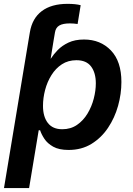

<svg xmlns="http://www.w3.org/2000/svg" viewBox="-33 -754 676 978"><path d="M-12.7 204.1 111.8 -545.9 119.1 -589.4Q130.9 -660.6 179.9 -697.5Q229 -734.4 311 -734.4Q352.1 -734.4 377.9 -727.5L362.3 -631.8Q341.3 -634.8 323.2 -634.8Q287.1 -634.8 269 -624Q251 -613.3 247.1 -589.4L239.7 -545.9L225.1 -455.6H226.1Q239.3 -476.6 261 -499Q282.7 -521.5 315.7 -537.1Q348.6 -552.7 395 -552.7Q478.5 -552.7 532 -497.1Q585.4 -441.4 585.4 -336.4Q585.4 -275.9 568.4 -214.8Q551.3 -153.8 517.3 -103Q483.4 -52.2 433.1 -21.2Q382.8 9.8 316.4 9.8Q267.6 9.8 238 -6.8Q208.5 -23.4 193.1 -46.9Q177.7 -70.3 171.4 -90.3H164.1L115.2 204.1ZM284.2 -95.7Q327.1 -95.7 359.4 -117.9Q391.6 -140.1 412.8 -175.5Q434.1 -210.9 444.6 -251.7Q455.1 -292.5 455.1 -329.6Q455.1 -382.8 431.2 -415Q407.2 -447.3 356.4 -447.3Q314 -447.3 282.2 -426.5Q250.5 -405.8 229 -371.3Q207.5 -336.9 196.8 -295.9Q186 -254.9 186 -214.8Q186 -159.7 210.7 -127.7Q235.4 -95.7 284.2 -95.7Z"/></svg>

Font: Inter Semi Bold
Style: Italic
Weight: 600
Italic angle: -9.39999°
Designer: Rasmus Andersson
Foundry: rsms
Version: Version 4.000;git-3c8e0fc